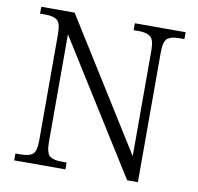

<svg xmlns="http://www.w3.org/2000/svg" viewBox="-79 -797 907 879"><g transform="rotate(10 374.0 -357.0)"><path d="M43 0V-32H70Q106 -32 123 -45.5Q140 -59 140 -111V-605Q140 -655 122.5 -668.5Q105 -682 70 -682H43V-714H198L574 -113V-605Q574 -655 556 -668.5Q538 -682 503 -682H478V-714H714V-682H688Q653 -682 635.5 -668.5Q618 -655 618 -603V0H568L185 -611V-111Q185 -59 202.5 -45.5Q220 -32 255 -32H281V0Z"/></g></svg>

Font: Noto Serif Sinhala Light
Style: Regular
Weight: 300
Designer: Jelle Bosma - Monotype Design Team
Foundry: Monotype Imaging Inc.
Version: Version 2.007; ttfautohint (v1.8.4.7-5d5b)